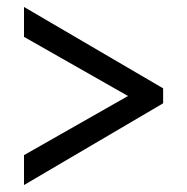

<svg xmlns="http://www.w3.org/2000/svg" viewBox="-20 -634 538 552"><path d="M49 -188V-102L449 -337V-380L49 -614V-528L348 -358Z"/></svg>

Font: Noto Serif Sinhala Condensed ExtraBold
Style: Regular
Weight: 800
Width: 3
Designer: Jelle Bosma - Monotype Design Team
Foundry: Monotype Imaging Inc.
Version: Version 2.007